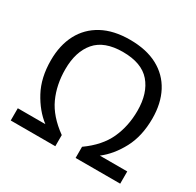

<svg xmlns="http://www.w3.org/2000/svg" viewBox="-156 -899 1094 1074"><g transform="rotate(30 391.0 -362.5)"><path d="M391 -646Q271 -646 215 -580.5Q159 -515 159 -401Q159 -301 196 -220Q233 -139 326 -72V0H38V-79H216Q152 -128 108 -210Q64 -292 64 -404Q64 -502 102 -574Q140 -646 213 -685.5Q286 -725 391 -725Q497 -725 570 -686Q643 -647 681 -575Q719 -503 719 -405Q719 -292 675.5 -210Q632 -128 568 -79H745V0H457V-72Q550 -138 587.5 -220Q625 -302 625 -401Q625 -515 568.5 -580.5Q512 -646 391 -646Z"/></g></svg>

Font: Noto Sans
Style: Regular
Weight: 400
Designer: Monotype Design Team
Foundry: Monotype Imaging Inc.
Version: Version 1.902